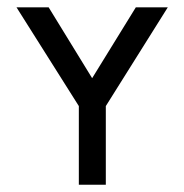

<svg xmlns="http://www.w3.org/2000/svg" viewBox="-20 -508 507 528"><path d="M271 0H196.8V-216.3L25.4 -487.8H113.8L233.4 -293L353.5 -487.8H441.4L271 -216.3Z"/></svg>

Font: Acari Sans
Style: Regular
Weight: 400
Designer: Alfredo Marco Pradil and Stefan Peev
Foundry: Hanken Design Co.
Version: Version 1.045;February 4, 2021;FontCreator 13.0.0.2655 64-bi